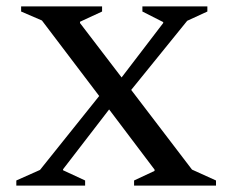

<svg xmlns="http://www.w3.org/2000/svg" viewBox="-20 -580 727 600"><path d="M31 0V-16L105 -49L290 -280L111 -516L46 -544V-560H299V-544L230 -512V-508L360 -338L490 -508V-511L425 -544V-560H628V-544L565 -515L390 -299L580 -50L655 -16V0H399V-16L463 -46V-50L321 -238L177 -51V-48L246 -16V0Z"/></svg>

Font: Spectral SC Medium
Style: Regular
Weight: 500
Designer: Jean-Baptiste Levee
Foundry: Production Type
Version: Version 2.001